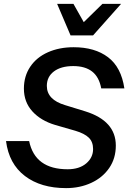

<svg xmlns="http://www.w3.org/2000/svg" viewBox="-20 -959 660 988"><path d="M459 -777H343L274 -939H358L411 -845L507 -939H603ZM11 -233H130Q160 -88 328 -88Q388 -88 423.5 -118Q459 -148 459 -192Q459 -229 437 -250.5Q415 -272 368 -286L264 -316Q190 -338 146.5 -386Q103 -434 103 -503Q103 -567 135.5 -615.5Q168 -664 226.5 -690Q285 -716 359 -716Q468 -716 536 -664.5Q604 -613 620 -504H501Q490 -563 454 -591Q418 -619 357 -619Q294 -619 257.5 -591.5Q221 -564 221 -517Q221 -446 315 -418L419 -386Q576 -337 576 -210Q576 -144 542 -94.5Q508 -45 449.5 -18Q391 9 320 9Q190 9 108 -53.5Q26 -116 11 -233Z"/></svg>

Font: CBA Beacon Sans Bold
Style: Italic
Weight: 700
Italic angle: -13°
Designer: Wei Huang
Foundry: Wei Huang
Version: Version 1.002